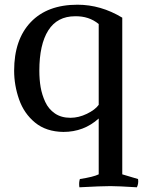

<svg xmlns="http://www.w3.org/2000/svg" viewBox="-20 -540 607 815"><path d="M499 -465V200L566 220Q569 239 561 255Q481 250 449 250Q410 250 317 255Q314 236 319 220Q377 211 399 200V-37Q336 20 249 20Q176 19 129 -19.5Q82 -58 61 -118Q40 -178 40 -240Q40 -372 110.5 -446Q181 -520 309 -520Q408 -520 499 -465ZM399 -95V-438Q358 -472 299 -471Q223 -471 185 -411Q147 -351 147 -240Q147 -202 152.5 -170Q158 -138 172 -107.5Q186 -77 213 -58.5Q240 -40 279 -40Q314 -40 349 -57Q384 -74 399 -95Z"/></svg>

Font: Alike
Style: Regular
Weight: 400
Designer: Cyreal (www.cyreal.org)
Foundry: Cyreal (www.cyreal.org)
Version: Version 1.212